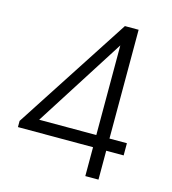

<svg xmlns="http://www.w3.org/2000/svg" viewBox="-120 -923 915 1021"><g transform="rotate(15 338.0 -412.5)"><path d="M444 0V-159H30.5V-193L441 -825H516.5V-226H612.5V-159H516.5V0ZM129.5 -226H444V-719.5Z"/></g></svg>

Font: Spartan Thin
Style: Regular
Weight: 400
Version: Version 1.004